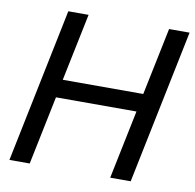

<svg xmlns="http://www.w3.org/2000/svg" viewBox="-81 -812 907 895"><g transform="rotate(10 372.5 -365.0)"><path d="M745 -730 595 0H498L565 -325H184L117 0H21L171 -730H267L201 -411H582L648 -730Z"/></g></svg>

Font: Nacelle
Style: Italic
Weight: 400
Italic angle: -12°
Designer: Sora Sagano
Foundry: Sora Sagano
Version: Version 1.000;FEAKit 1.0